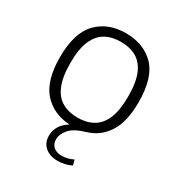

<svg xmlns="http://www.w3.org/2000/svg" viewBox="-177 -672 936 999"><g transform="rotate(30 291.0 -173.0)"><path d="M314.5 204Q266 204 237.8 179.2Q209.5 154.5 209.5 113Q209.5 48 273.5 9Q174 3.5 114.5 -63.2Q55 -130 55 -270.5Q55 -416 119.8 -482.8Q184.5 -549.5 291 -549.5Q398.5 -549.5 462.8 -483.8Q527 -418 527 -270.5Q527 -153.5 484.8 -88Q442.5 -22.5 369.5 -1Q302.5 18.5 276.8 49.2Q251 80 251 109.5Q251 138 269 154.2Q287 170.5 317.5 170.5Q353 170.5 387.5 153.5L395.5 185Q357.5 204 314.5 204ZM291 -42.5Q344 -42.5 383.2 -64.5Q422.5 -86.5 443.8 -136.2Q465 -186 465 -269.5Q465 -354 443.8 -404Q422.5 -454 383.2 -475.8Q344 -497.5 291 -497.5Q238 -497.5 199 -475.8Q160 -454 138.5 -404.5Q117 -355 117 -271.5Q117 -187 138.2 -136.8Q159.5 -86.5 198.8 -64.5Q238 -42.5 291 -42.5Z"/></g></svg>

Font: Encode Sans SemiExpanded SemiExpanded Light
Style: Regular
Weight: 300
Width: 6
Designer: Multiple Designers
Foundry: Impallari Type
Version: Version 3.000; ttfautohint (v1.8.3) -l 8 -r 50 -G 200 -x 14 